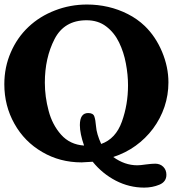

<svg xmlns="http://www.w3.org/2000/svg" viewBox="-23 -728 828 870"><path d="M338.9 -161.1Q338.9 -215.8 376.5 -215.8Q398.9 -215.8 404.3 -200.7Q409.7 -186 412.1 -155.8Q414.6 -121.6 435.5 -75.7Q501.5 -99.1 529.3 -176.8Q557.1 -254.4 557.1 -341.3Q557.1 -389.6 547.4 -440.4Q538.1 -491.2 516.6 -535.6Q495.1 -580.1 458.5 -607.9Q421.9 -636.2 369.1 -636.2Q268.1 -636.2 224.1 -550.8Q180.2 -465.3 180.2 -353.5Q180.2 -289.6 197.3 -226.1Q213.9 -162.6 253.9 -117.7Q293.9 -72.8 357.9 -68.4Q338.9 -123 338.9 -161.1ZM346.7 7.8Q248.5 7.8 168.5 -39.1Q87.9 -85.9 42.5 -167Q-3.4 -248.5 -3.4 -346.2Q-3.4 -423.8 25.9 -490.7Q54.7 -557.6 106 -606Q157.2 -654.3 226.1 -680.7Q294.9 -707.5 371.6 -707.5Q419.9 -707.5 466.8 -696.8Q513.7 -686 556.6 -664.1Q599.1 -642.6 633.3 -609.9Q682.6 -562 711.4 -493.2Q740.2 -424.3 740.2 -354.5Q740.2 -297.4 722.2 -243.7Q704.1 -190.4 670.4 -145Q636.7 -100.1 591.3 -67.4Q545.9 -34.7 490.2 -16.6Q542 21 599.1 21Q612.3 21 638.7 17.1Q664.6 13.7 680.2 13.7Q702.6 13.7 716.8 27.8Q731 42 731 64Q731 95.7 699.2 108.9Q667.5 122.1 630.4 122.1Q563 122.1 502 90.8Q440.9 59.1 397 4.9Z"/></svg>

Font: inglobal
Style: Bold
Weight: 700
Designer: Andrey Kochetov, Denis Davydov, Evgeny Yurtaev
Foundry: inglobal.ru
Version: Version 1.00 September 25, 2014, initial release